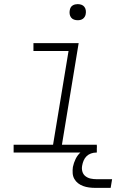

<svg xmlns="http://www.w3.org/2000/svg" viewBox="-20 -739 640 930"><path d="M46 0V-38H237L312 -492H142V-530H361L280 -38H449V0ZM356 -641Q347 -641 338.5 -644Q330 -647 324.5 -654Q319 -661 317.5 -670.5Q316 -680 318 -690Q319 -696 322 -702Q325 -708 331 -712Q337 -716 343.5 -717.5Q350 -719 356 -719Q366 -719 374.5 -716Q383 -713 388.5 -706Q394 -699 395.5 -689.5Q397 -680 395 -670Q394 -664 390.5 -658Q387 -652 381.5 -648Q376 -644 369.5 -642.5Q363 -641 356 -641ZM441 171Q426 171 411 169Q396 167 382.5 162Q369 157 358 148.5Q347 140 340 127.5Q333 115 332 100Q331 85 333 70Q337 50 346.5 30.5Q356 11 372.5 -3Q389 -17 409.5 -23Q430 -29 450 -29L445 0Q433 0 420.5 4.5Q408 9 399 18Q390 27 385 39Q380 51 378 63Q375 78 379 92Q383 106 394 114.5Q405 123 419 126Q433 129 448 129H523L516 171Z"/></svg>

Font: Iosevka Curly Slab XLtExObl
Style: Regular
Weight: 200
Width: 7
Italic angle: -9°
Monospace: yes
Designer: Belleve Invis
Foundry: Belleve Invis
Version: Version 11.0.0; ttfautohint (v1.8.3)